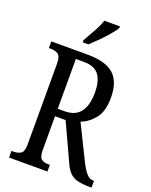

<svg xmlns="http://www.w3.org/2000/svg" viewBox="-169 -1020 872 1109"><g transform="rotate(20 267.5 -465.5)"><path d="M28 0V-41H42Q68 -41 85.5 -52.5Q103 -64 103 -108V-605Q103 -649 85 -661Q67 -673 42 -673H28V-714H252Q362 -714 412.5 -669Q463 -624 463 -526Q463 -442 428 -398Q393 -354 345 -336L451 -121Q471 -82 489.5 -61.5Q508 -41 532 -41H535V0H520Q478 0 449.5 -7Q421 -14 401 -33.5Q381 -53 365 -90L261 -315H196V-108Q196 -64 212 -52.5Q228 -41 255 -41H264V0ZM237 -361Q304 -361 335 -402.5Q366 -444 366 -522Q366 -594 338 -630.5Q310 -667 246 -667H196V-361ZM200 -784Q221 -822 242.5 -859.5Q264 -897 275 -931H371V-921Q361 -904 338 -876.5Q315 -849 287 -821Q259 -793 235 -771H200Z"/></g></svg>

Font: Noto Serif Khmer ExtraCondensed
Style: Regular
Weight: 400
Width: 2
Designer: Danh Hong and the Monotype Design Team
Foundry: Monotype Imaging Inc.
Version: Version 2.004; ttfautohint (v1.8.4.7-5d5b)